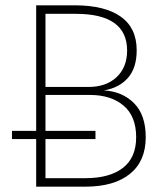

<svg xmlns="http://www.w3.org/2000/svg" viewBox="-20 -702 627 722"><path d="M528 -186Q528 -96 468.5 -48Q409 0 300 0H116V-179H25V-210H116V-682H261Q374 -682 434 -639.5Q494 -597 494 -513Q494 -447 461.5 -409.5Q429 -372 371 -362Q440 -358 484 -314Q528 -270 528 -186ZM151 -650V-375H313Q379 -375 418.5 -412Q458 -449 458 -512Q458 -650 265 -650ZM492 -186Q492 -265 444.5 -305Q397 -345 318 -345H151V-210H339V-179H151V-32H301Q392 -32 442 -70.5Q492 -109 492 -186Z"/></svg>

Font: FiraGO UltraLight
Style: Regular
Weight: 200
Designer: bBox Type
Foundry: bBox Type GmbH
Version: Version 1.001